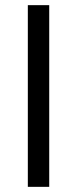

<svg xmlns="http://www.w3.org/2000/svg" viewBox="-20 -725 299 745"><path d="M88 0H171V-705H88Z"/></svg>

Font: Poppy and Pepper
Style: Regular
Weight: 400
Designer: Thy Ha
Foundry: Thy Ha
Version: Version 0.001;Glyphs 3.2 (3227)